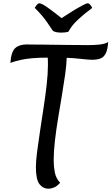

<svg xmlns="http://www.w3.org/2000/svg" viewBox="-20 -1139 677 1166"><path d="M275 7Q241 7 219.5 -21Q198 -49 198 -125Q198 -161 205.5 -218.5Q213 -276 223.5 -345.5Q234 -415 245 -487Q256 -559 263.5 -625Q271 -691 271 -741Q271 -751 271 -763.5Q271 -776 270 -789Q215 -789 176.5 -785.5Q138 -782 107 -775.5Q76 -769 43 -757Q48 -825 72.5 -847Q97 -869 141 -869Q149 -869 175.5 -868.5Q202 -868 240 -868Q278 -868 320.5 -867Q363 -866 402.5 -866Q442 -866 471.5 -865.5Q501 -865 513 -865Q551 -865 584.5 -868.5Q618 -872 637 -884Q634 -839 622.5 -815.5Q611 -792 590.5 -784Q570 -776 540 -776Q519 -776 475.5 -781Q432 -786 385 -788Q384 -745 375.5 -685.5Q367 -626 355.5 -557.5Q344 -489 332.5 -419Q321 -349 313.5 -284Q306 -219 306 -166Q306 -127 313 -91.5Q320 -56 345 -29Q326 -7 307 0Q288 7 275 7ZM352 -941Q337 -941 323 -943.5Q309 -946 301 -952Q294 -962 266 -1003.5Q238 -1045 191 -1091Q207 -1119 218 -1119Q233 -1119 267.5 -1094.5Q302 -1070 354 -1029Q387 -1051 420.5 -1071.5Q454 -1092 479.5 -1105.5Q505 -1119 513 -1119Q526 -1119 540 -1091Q486 -1050 457.5 -1023.5Q429 -997 416.5 -979.5Q404 -962 395 -946Q378 -941 352 -941Z"/></svg>

Font: Paprika
Style: Regular
Weight: 400
Designer: Eduardo Rodriguez Tunni
Foundry: Eduardo Rodriguez Tunni
Version: Version 1.010; ttfautohint (v1.8.3)